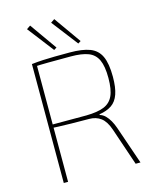

<svg xmlns="http://www.w3.org/2000/svg" viewBox="-131 -989 869 1076"><g transform="rotate(-15 303.5 -450.5)"><path d="M324 -698Q397 -698 440.5 -681.5Q484 -665 503.5 -623Q523 -581 523 -504Q523 -442 509.5 -403.5Q496 -365 468 -346Q440 -327 396 -320V-316Q414 -311 428 -297Q442 -283 453 -263.5Q464 -244 472 -221L548 0H520L446 -218Q429 -268 401 -289Q373 -310 333 -310Q276 -310 230 -311Q184 -312 154 -313Q124 -314 113 -315L116 -333H324Q388 -334 425.5 -349Q463 -364 480 -400.5Q497 -437 497 -504Q497 -572 480 -609Q463 -646 425.5 -660.5Q388 -675 324 -675Q248 -675 192.5 -674.5Q137 -674 117 -672L103 -690Q138 -694 169 -695.5Q200 -697 236.5 -697.5Q273 -698 324 -698ZM128 -690V0H103V-690ZM289 -901 400 -744 384 -734 267 -886ZM149 -901 260 -744 244 -734 127 -886Z"/></g></svg>

Font: Exo 2 Thin
Style: Regular
Weight: 250
Designer: Natanael Gama
Foundry: Natanael Gama
Version: Version 2.010